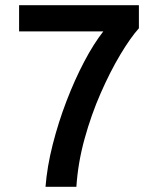

<svg xmlns="http://www.w3.org/2000/svg" viewBox="-20 -714 604 734"><path d="M154 0Q160 -77 181.5 -161.5Q203 -246 234 -327Q265 -408 301.5 -477.5Q338 -547 375 -594H53V-694H511V-606Q478 -569 439.5 -504.5Q401 -440 365 -358Q329 -276 303.5 -184Q278 -92 272 0Z"/></svg>

Font: Ubuntu Sans SemiBold
Style: Regular
Weight: 600
Designer: Dalton Maag Ltd
Foundry: Dalton Maag Ltd
Version: Version 1.006; ttfautohint (v1.8.4.7-5d5b)